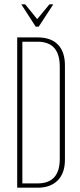

<svg xmlns="http://www.w3.org/2000/svg" viewBox="-20 -873 373 893"><path d="M60 -699H155Q217 -699 249.5 -665.5Q282 -632 282 -569V-130Q282 -68 248.5 -34Q215 0 155 0H60ZM84 -20H155Q258 -20 258 -134V-563Q258 -679 155 -679H84ZM97 -853 153 -784 210 -853H228L160 -749H146L79 -853Z"/></svg>

Font: Moniqa Thin Paragraph
Style: Regular
Weight: 100
Designer: Rajesh Rajput
Foundry: Rajesh Rajput
Version: Version 1.000